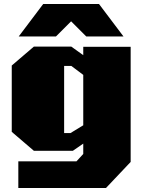

<svg xmlns="http://www.w3.org/2000/svg" viewBox="-20 -757 720 964"><path d="M74 -574 197 -737H477L600 -574H413L337 -650L261 -574ZM72 187V53H364L398 16V-36L346 0H150L39 -95V-428L150 -523H338L398 -480V-522H636V56L512 187ZM302 -89H334L398 -128V-381L338 -426H302Z"/></svg>

Font: Tomorrow ExtraBold
Style: Regular
Weight: 800
Designer: Tony de Marco, Monica Rizzolli
Foundry: Just in Type
Version: Version 2.002